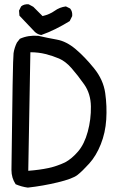

<svg xmlns="http://www.w3.org/2000/svg" viewBox="-20 -854 540 892"><path d="M109.4 17.6Q80.1 13.7 52.7 2Q33.2 -27.3 33.2 -64.5Q39.1 -581.1 43 -606.9Q46.9 -632.8 58.6 -656.2L72.3 -673.8Q111.3 -691.4 158.2 -687.5Q201.2 -677.7 244.6 -669.9Q288.1 -662.1 331.1 -626Q374 -589.8 417 -536.6Q460 -483.4 468.8 -421.9Q477.5 -360.4 473.6 -298.8Q469.7 -237.3 448.2 -183.6Q426.8 -129.9 394.5 -94.2Q362.3 -58.6 339.8 -41Q317.4 -23.4 248.5 -6.8Q179.7 9.8 109.4 17.6ZM282.2 -99.6Q313.5 -116.2 342.8 -150.4Q372.1 -184.6 387.7 -242.2Q403.3 -299.8 402.3 -359.4Q401.4 -418.9 371.1 -461.9Q340.8 -504.9 312.5 -537.1Q284.2 -569.3 254.4 -582Q224.6 -594.7 191.4 -603Q158.2 -611.3 121.1 -611.3L111.3 -60.5Q164.1 -64.5 204.6 -73.2Q245.1 -82 282.2 -99.6ZM171.9 -691.4Q156.2 -693.4 142.6 -705.1L70.3 -781.2L68.4 -804.7L78.1 -824.2Q91.8 -835.9 113.3 -834L134.8 -822.3L177.7 -779.3Q210.9 -787.1 233.9 -803.7Q256.8 -820.3 286.1 -824.2L305.7 -814.5Q317.4 -800.8 315.4 -779.3L303.7 -755.9Q268.6 -734.4 236.8 -718.8Q205.1 -703.1 171.9 -691.4Z"/></svg>

Font: NaikaiFont
Style: Regular-Lite
Weight: 400
Version: Version 1.67